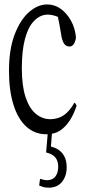

<svg xmlns="http://www.w3.org/2000/svg" viewBox="-20 -618 391 876"><path d="M21 -294.9Q21 -391.6 46.1 -458.7Q71.3 -525.9 111.3 -561.8Q151.4 -597.7 195.3 -597.7Q229 -597.7 256.8 -577.9Q284.7 -558.1 303.7 -523.9Q322.8 -489.7 326.7 -446.8Q320.3 -405.8 296.9 -405.8Q280.8 -405.8 272 -419.4Q262.7 -434.6 259.3 -458.5Q259.3 -458.5 259.3 -459Q252 -504.9 244.1 -541Q238.8 -543.5 235.4 -544.4Q214.8 -551.3 198.2 -551.3Q163.6 -551.3 136.2 -523.4Q108.9 -495.6 94.2 -441.4Q79.6 -387.2 79.6 -306.4Q79.6 -225.6 96.9 -174.1Q114.3 -122.6 143.8 -98.4Q173.3 -74.2 209.5 -74.2Q229.5 -74.2 249 -81.1Q289.1 -95.2 319.3 -149.4Q324.7 -147.5 329.6 -135.7Q301.8 -52.2 252 -21Q227.1 -5.4 191.9 -5.4Q138.7 -5.4 100.3 -40Q62 -74.7 41.5 -139.9Q21 -205.1 21 -294.9ZM231 98.6Q217.8 84 190.4 77.6Q190.4 77.6 198.7 -20H217.8L212.4 50.8L216.3 51.8Q253.9 61.5 272.5 93.3Q284.2 113.8 284.2 146Q284.2 185.1 262.9 211.7Q241.7 238.3 201.7 238.3Q186 238.3 175.5 234.6Q165 231 158.7 228.5Q158.7 228.5 162.6 197.8Q169.4 199.7 177.5 201.9Q185.5 204.1 194.8 204.1Q219.7 204.1 232.7 187.3Q245.6 170.4 245.6 142.6Q245.6 114.7 231 98.6Z"/></svg>

Font: Scarab Serif
Style: Light
Weight: 300
Designer: John Roberts
Foundry: Scarab
Version: 1.0